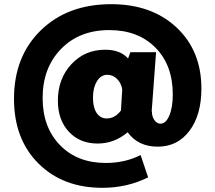

<svg xmlns="http://www.w3.org/2000/svg" viewBox="-20 -724 1028 919"><path d="M447 -37Q362 -37 309.5 -93.5Q257 -150 257 -242Q257 -347 321.5 -416.5Q386 -486 483 -486Q556 -486 593 -444L604 -474H727L706 -191H707Q707 -166 719 -149Q731 -132 748 -132Q774 -132 790.5 -171Q807 -210 807 -272Q807 -412 724 -496Q641 -580 503 -580Q360 -580 272 -489.5Q184 -399 184 -255Q184 -115 267 -29.5Q350 56 486 56Q579 56 653 18L689 125Q588 175 470 175Q281 175 164 58.5Q47 -58 47 -251Q47 -454 175.5 -579Q304 -704 512 -704Q706 -704 825 -592.5Q944 -481 944 -300Q944 -174 887 -98Q830 -22 735 -22Q641 -22 591 -91Q528 -37 447 -37ZM425 -256Q425 -210 442.5 -183.5Q460 -157 491 -157Q530 -157 559 -195L565 -296Q560 -327 540 -346.5Q520 -366 494 -366Q463 -366 444 -335Q425 -304 425 -256Z"/></svg>

Font: Cantarell Extra Bold
Style: Regular
Weight: 800
Designer: Dave Crossland, Nikolaus Waxweiler, Florian Fecher, Jacques Le Bailly, Eben Sorkin, Alexei Vanyashin, Alexios Zavras, Em
Version: Version 0.303